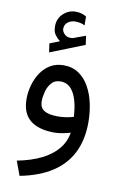

<svg xmlns="http://www.w3.org/2000/svg" viewBox="-99 -710 643 1027"><g transform="rotate(10 222.0 -196.5)"><path d="M170.9 -484.9 117.2 -463.9 124 -416 310.1 -489.7 303.2 -538.1 238.8 -514.6Q237.3 -514.2 236.1 -513.7Q234.9 -513.2 233.9 -513.2Q206.5 -509.3 191.7 -523.7Q176.8 -538.1 176.3 -553.2Q176.3 -577.6 194.1 -590.3Q211.9 -603 232.9 -603Q244.1 -603 257.3 -601.1Q270.5 -599.1 285.6 -591.3L285.2 -639.6Q271.5 -647.9 257.1 -651.6Q242.7 -655.3 226.1 -655.3Q189 -655.3 159.9 -628.4Q130.9 -601.6 130.9 -559.6Q130.9 -530.8 142.6 -514.2Q154.3 -497.6 170.9 -484.9ZM396 -83.5Q396 -135.3 385.5 -184.8Q375 -234.4 352.8 -274.4Q330.6 -314.5 296.1 -338.1Q261.7 -361.8 213.4 -361.8Q172.4 -361.8 141.4 -343.3Q110.4 -324.7 89.8 -293.7Q69.3 -262.7 58.8 -225.1Q48.3 -187.5 48.3 -149.9Q48.3 -73.7 93.5 -36.1Q138.7 1.5 226.6 1.5Q245.1 1.5 269.5 -2.9Q293.9 -7.3 312.5 -13.2Q304.7 37.1 272 76.4Q239.3 115.7 184.3 142.6Q129.4 169.4 54.2 184.1L83 261.7Q187 241.7 256.6 196.5Q326.2 151.4 361.1 81.3Q396 11.2 396 -83.5ZM229 -86.9Q179.2 -86.9 154.8 -102.1Q130.4 -117.2 130.4 -152.8Q130.4 -174.8 137.5 -203.1Q144.5 -231.4 162.4 -252.7Q180.2 -273.9 212.4 -273.9Q235.8 -273.9 253.7 -262.2Q271.5 -250.5 284.2 -227.8Q296.9 -205.1 304.4 -172.9Q312 -140.6 314.5 -99.6Q293.5 -93.3 271.5 -90.1Q249.5 -86.9 229 -86.9Z"/></g></svg>

Font: Vazirmatn RD NL
Style: Regular
Weight: 400
Designer: Saber Rastikerdar
Foundry: Saber Rastikerdar
Version: Version 32.101